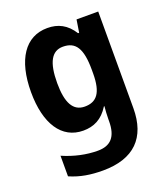

<svg xmlns="http://www.w3.org/2000/svg" viewBox="-144 -658 873 999"><g transform="rotate(-20 292.5 -158.0)"><path d="M234 -556C112 -556 41 -451 41 -271C41 -96 110 10 229 10C287 10 335 -12 372 -72H375C373 -52 371 -25 371 -1V9C371 96 335 134 264 134C202 134 136 120 72 92V206C129 231 187 240 254 240C426 240 513 152 513 -11V-546H393L382 -476H376C340 -533 293 -556 234 -556ZM277 -437C347 -437 378 -392 378 -273V-253C378 -144 344 -105 279 -105C215 -105 185 -159 185 -269C185 -383 215 -437 277 -437Z"/></g></svg>

Font: Noto Sans Gurmukhi SemiCondensed
Style: Bold
Weight: 700
Width: 4
Designer: Jelle Bosma - Monotype Design Team
Foundry: Monotype Imaging Inc.
Version: Version 2.004